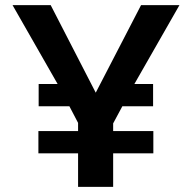

<svg xmlns="http://www.w3.org/2000/svg" viewBox="-20 -730 752 750"><path d="M505 -402H578V-315H458L422 -248V-218H579V-131H422V0H285V-131H130V-218H285V-250L251 -315H131V-402H205L29 -710H178L354 -368L531 -710H681Z"/></svg>

Font: Raleway-v4020
Style: Bold
Weight: 700
Designer: Matt McInerney, Pablo Impallari, Rodrigo Fuenzalida
Foundry: Matt McInerney, Pablo Impallari, Rodrigo Fuenzalida
Version: Version 4.020;PS 004.020;hotconv 1.0.88;makeotf.lib2.5.64775